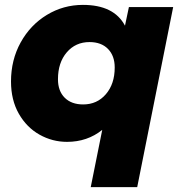

<svg xmlns="http://www.w3.org/2000/svg" viewBox="-20 -571 735 785"><path d="M688 -542 541 194H351L398 -40Q337 9 254 9Q194 9 141.5 -20.5Q89 -50 57 -106Q25 -162 25 -238Q25 -326 64.5 -397.5Q104 -469 171.5 -510Q239 -551 319 -551Q446 -551 491 -466L507 -542ZM320 -144Q377 -144 413 -186Q449 -228 449 -295Q449 -343 421.5 -371Q394 -399 346 -399Q289 -399 253 -357Q217 -315 217 -247Q217 -199 244.5 -171.5Q272 -144 320 -144Z"/></svg>

Font: Montserrat Alternates ExtraBold
Style: Italic
Weight: 800
Italic angle: -11.3°
Designer: Julieta Ulanovsky
Foundry: Julieta Ulanovsky
Version: Version 7.200